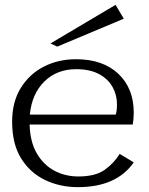

<svg xmlns="http://www.w3.org/2000/svg" viewBox="-20 -757 612 791"><path d="M531 -88Q460 14 301 14Q227 14 165.5 -15.5Q104 -45 67 -104.5Q30 -164 30 -256Q30 -337 65.5 -394.5Q101 -452 160.5 -482.5Q220 -513 293 -513Q404 -513 467.5 -453Q531 -393 531 -293Q531 -269 527 -244H102Q104 -172 132 -124.5Q160 -77 204.5 -53.5Q249 -30 303 -30Q373 -30 411.5 -57.5Q450 -85 473 -123ZM294 -472Q214 -472 162.5 -421Q111 -370 103 -285H457Q460 -296 461 -305.5Q462 -315 462 -327Q462 -366 443.5 -399Q425 -432 387.5 -452Q350 -472 294 -472ZM216 -565 188 -578 456 -737 490 -680Z"/></svg>

Font: Panamera
Style: Regular
Weight: 400
Designer: Bastien Sozeau
Foundry: NBR — Bastien Sozeau
Version: Version 3.002; ttfautohint (v1.8.4.7-5d5b);gftools[0.9.33]